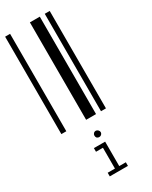

<svg xmlns="http://www.w3.org/2000/svg" viewBox="-232 -639 795 1007"><g transform="rotate(-30 165.0 -135.5)"><path d="M0 0V-590H30V0ZM150 0V-590H210V0ZM240 0V-590H270V0ZM109 297H153V171H111V149H179V297H219V319H109ZM165 113Q157 113 151 108Q146 102 146 94Q146 86 151 81Q156 75 165 75Q172 75 178 81Q184 87 184 94Q184 102 178 108Q172 113 165 113Z"/></g></svg>

Font: Libre Barcode 128 Text
Style: Regular
Weight: 400
Version: Version 1.005; ttfautohint (v1.8.3)